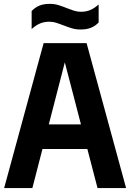

<svg xmlns="http://www.w3.org/2000/svg" viewBox="-20 -960 665 980"><path d="M1.1 0 202.7 -740H421.9L623.6 0H477.8L302.7 -673H318.9L145.2 0ZM123 -199.4 151.3 -325.1H472.7L501 -199.4ZM391.2 -809.4Q366.5 -809.4 345.1 -816.1Q323.7 -822.7 303.9 -830.7Q286.2 -837.7 268.6 -843.4Q251.1 -849.1 232.3 -849.1Q204 -849.1 183.1 -839.7Q162.3 -830.4 141.5 -811.7V-903.7Q159.3 -922.4 181.2 -931.3Q203.1 -940.3 233.7 -940.3Q258.5 -940.3 279.9 -933.4Q301.2 -926.6 321.1 -918.6Q338.8 -911.7 356.5 -905.8Q374.3 -899.9 392.6 -899.9Q421 -899.9 442.1 -909.4Q463.2 -918.9 483.5 -937.3V-845.3Q466.2 -827.1 444.1 -818.2Q422 -809.4 391.2 -809.4Z"/></svg>

Font: Encode Sans SC Condensed Thin
Style: Regular
Weight: 100
Width: 3
Designer: Multiple Designers
Foundry: Impallari Type
Version: Version 3.002